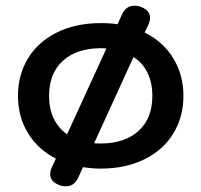

<svg xmlns="http://www.w3.org/2000/svg" viewBox="-20 -581 706 673"><path d="M623 -245Q623 -171 587.5 -113Q552 -55 486 -22.5Q420 10 333 10Q304 10 271 5L255 40Q241 72 211 72Q197 72 186 67Q156 55 156 29Q156 17 162 5L176 -25Q113 -57 78 -114.5Q43 -172 43 -245Q43 -319 78.5 -377Q114 -435 180 -467.5Q246 -500 333 -500Q367 -500 392 -496L407 -529Q421 -561 451 -561Q465 -561 476 -556Q506 -544 506 -518Q506 -508 500 -494L487 -467Q552 -435 587.5 -376.5Q623 -318 623 -245ZM215 -110 353 -411Q346 -412 333 -412Q249 -412 200.5 -368Q152 -324 152 -245Q152 -156 215 -110ZM514 -245Q514 -291 497 -326Q480 -361 448 -381L310 -79Q317 -78 333 -78Q417 -78 465.5 -122Q514 -166 514 -245Z"/></svg>

Font: Kodchasan SemiBold
Style: Regular
Weight: 600
Version: Version 1.000; ttfautohint (v1.6)